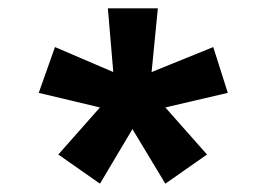

<svg xmlns="http://www.w3.org/2000/svg" viewBox="-20 -706 640 461"><path d="M220 -265 120 -335 220 -448 73 -483 112 -593 252 -533 239 -686H359L344 -533L492 -593L527 -483L377 -448L477 -335L377 -265L298 -396Z"/></svg>

Font: Chivo Mono Black
Style: Regular
Weight: 900
Designer: Hector Gatti
Foundry: Omnibus-Type
Version: Version 1.008